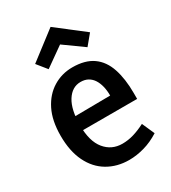

<svg xmlns="http://www.w3.org/2000/svg" viewBox="-204 -938 937 1054"><g transform="rotate(-30 264.5 -410.5)"><path d="M299 14Q223 14 163.5 -21Q104 -56 71 -124Q38 -192 38 -289Q38 -385 70.5 -450Q103 -515 158.5 -549Q214 -583 281 -583Q361 -583 410 -548.5Q459 -514 481 -448Q503 -382 503 -292V-255H104L106 -342L384 -345Q384 -377 377.5 -403.5Q371 -430 358.5 -449.5Q346 -469 326.5 -480Q307 -491 280 -491Q226 -491 192.5 -438Q159 -385 159 -285Q159 -185 201 -133.5Q243 -82 311 -82Q347 -82 382.5 -92.5Q418 -103 457 -123L492 -44Q445 -14 395.5 0Q346 14 299 14ZM462 -701 409 -637 278 -731H294L164 -639L114 -701L289 -835Z"/></g></svg>

Font: Yaldevi ExtraLight SemiBold
Style: Regular
Weight: 600
Version: Version 1.100